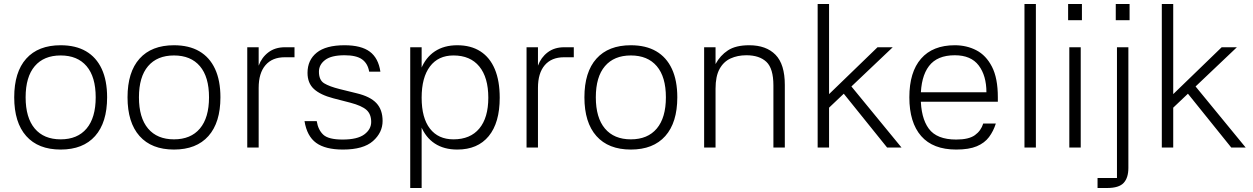

<svg xmlns="http://www.w3.org/2000/svg" viewBox="-20 -737 6260 959"><path d="M283 10Q171 10 111 -57.5Q51 -125 51 -251Q51 -377 111 -444Q171 -511 283 -511Q358 -511 409.5 -481Q461 -451 488 -393Q515 -335 515 -251Q515 -125 455 -57.5Q395 10 283 10ZM283 -41Q367 -41 412.5 -95Q458 -149 458 -251Q458 -353 412.5 -406.5Q367 -460 283 -460Q199 -460 153.5 -406.5Q108 -353 108 -251Q108 -149 153.5 -95Q199 -41 283 -41Z M849 10Q737 10 677 -57.5Q617 -125 617 -251Q617 -377 677 -444Q737 -511 849 -511Q924 -511 975.5 -481Q1027 -451 1054 -393Q1081 -335 1081 -251Q1081 -125 1021 -57.5Q961 10 849 10ZM849 -41Q933 -41 978.5 -95Q1024 -149 1024 -251Q1024 -353 978.5 -406.5Q933 -460 849 -460Q765 -460 719.5 -406.5Q674 -353 674 -251Q674 -149 719.5 -95Q765 -41 849 -41Z M1272 0H1215V-501H1272V-409Q1287 -450 1320.5 -475.5Q1354 -501 1403 -501H1451V-451H1402Q1340 -451 1306 -411.5Q1272 -372 1272 -298Z M1824 -379Q1817 -420 1788.5 -440.5Q1760 -461 1701 -461Q1635 -461 1604 -437.5Q1573 -414 1573 -379Q1573 -337 1599 -321Q1625 -305 1677 -292L1762 -271Q1829 -255 1860 -222Q1891 -189 1891 -133Q1891 -75 1843 -32.5Q1795 10 1693 10Q1605 10 1559 -23.5Q1513 -57 1501 -132H1562Q1569 -88 1595 -64Q1621 -40 1691 -40Q1765 -40 1799.5 -65.5Q1834 -91 1834 -128Q1834 -167 1810.5 -188Q1787 -209 1730 -224L1645 -246Q1580 -263 1548 -292.5Q1516 -322 1516 -373Q1516 -437 1562 -474Q1608 -511 1701 -511Q1784 -511 1827 -479Q1870 -447 1880 -379Z M2086 -501V202H2029V-501ZM2264 10Q2198 10 2152 -20Q2106 -50 2082.5 -107.5Q2059 -165 2059 -249Q2059 -333 2082.5 -391.5Q2106 -450 2152 -480.5Q2198 -511 2264 -511Q2332 -511 2379.5 -480.5Q2427 -450 2451.5 -391.5Q2476 -333 2476 -249Q2476 -124 2421 -57Q2366 10 2264 10ZM2245 -41Q2329 -41 2374 -95Q2419 -149 2419 -249Q2419 -350 2374 -405Q2329 -460 2245 -460Q2169 -460 2127.5 -405Q2086 -350 2086 -249Q2086 -148 2127.5 -94.5Q2169 -41 2245 -41Z M2667 0H2610V-501H2667V-409Q2682 -450 2715.5 -475.5Q2749 -501 2798 -501H2846V-451H2797Q2735 -451 2701 -411.5Q2667 -372 2667 -298Z M3131 10Q3019 10 2959 -57.5Q2899 -125 2899 -251Q2899 -377 2959 -444Q3019 -511 3131 -511Q3206 -511 3257.5 -481Q3309 -451 3336 -393Q3363 -335 3363 -251Q3363 -125 3303 -57.5Q3243 10 3131 10ZM3131 -41Q3215 -41 3260.5 -95Q3306 -149 3306 -251Q3306 -353 3260.5 -406.5Q3215 -460 3131 -460Q3047 -460 3001.5 -406.5Q2956 -353 2956 -251Q2956 -149 3001.5 -95Q3047 -41 3131 -41Z M3554 0H3497V-501H3554V-417Q3577 -460 3616 -485.5Q3655 -511 3722 -511Q3807 -511 3853.5 -463.5Q3900 -416 3900 -313V0H3843V-310Q3843 -395 3808 -428Q3773 -461 3708 -461Q3664 -461 3629 -445Q3594 -429 3574 -392.5Q3554 -356 3554 -294Z M4227 -312 4483 0H4411L4188 -277ZM4121 0H4064V-717H4121ZM4087 -234 4363 -501H4439L4086 -166Z M4542 -276H4907Q4907 -359 4868.5 -410Q4830 -461 4749 -461Q4661 -461 4620 -407Q4579 -353 4579 -251Q4579 -149 4619 -94.5Q4659 -40 4756 -40Q4819 -40 4849.5 -62Q4880 -84 4891 -120H4954Q4942 -82 4920 -52.5Q4898 -23 4859 -6.5Q4820 10 4756 10Q4640 10 4581 -57.5Q4522 -125 4522 -251Q4522 -377 4580.5 -444Q4639 -511 4749 -511Q4808 -511 4856.5 -486Q4905 -461 4934.5 -404Q4964 -347 4964 -251V-229H4541Z M5154 0H5097V-717H5154Z M5378 -501V0H5321V-501ZM5315 -717H5384V-636H5315Z M5616 102Q5616 151 5592.5 176.5Q5569 202 5510 202H5462V152H5559V-501H5616ZM5553 -717H5622V-636H5553Z M5946 -312 6202 0H6130L5907 -277ZM5840 0H5783V-717H5840ZM5806 -234 6082 -501H6158L5805 -166Z"/></svg>

Font: 42dot Sans Light
Style: Regular
Weight: 300
Designer: 42dot
Version: Version 1.000